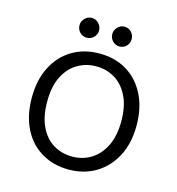

<svg xmlns="http://www.w3.org/2000/svg" viewBox="-104 -769 801 871"><g transform="rotate(15 296.5 -334.0)"><path d="M295 12Q224 12 168 -21.5Q112 -55 81.5 -116.5Q51 -178 51 -260Q51 -344 82.5 -405.5Q114 -467 169.5 -500Q225 -533 297 -533Q370 -533 425 -500Q480 -467 511.5 -405.5Q543 -344 543 -260Q543 -177 511 -116Q479 -55 423.5 -21.5Q368 12 295 12ZM296 -49Q344 -49 383.5 -72.5Q423 -96 447 -143.5Q471 -191 471 -261Q471 -332 447.5 -379Q424 -426 385 -449.5Q346 -473 297 -473Q250 -473 210 -449.5Q170 -426 146.5 -379Q123 -332 123 -261Q123 -191 146 -143.5Q169 -96 208.5 -72.5Q248 -49 296 -49ZM221 -587Q202 -587 188.5 -600.5Q175 -614 175 -634Q175 -652 188.5 -666Q202 -680 221 -680Q240 -680 253.5 -666Q267 -652 267 -633Q267 -614 253.5 -600.5Q240 -587 221 -587ZM375 -587Q356 -587 342.5 -600.5Q329 -614 329 -634Q329 -652 342.5 -666Q356 -680 375 -680Q394 -680 407 -666Q420 -652 420 -633Q420 -614 407 -600.5Q394 -587 375 -587Z"/></g></svg>

Font: DM Sans 10pt Light
Style: Regular
Weight: 300
Version: Version 4.004;gftools[0.9.30]